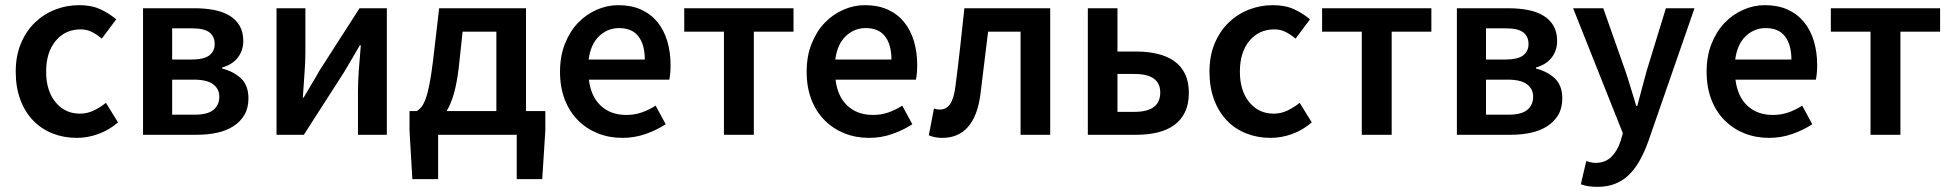

<svg xmlns="http://www.w3.org/2000/svg" viewBox="-20 -523 7574 745"><path d="M278 12Q228 12 184.5 -5Q141 -22 109 -55Q77 -88 59 -136Q41 -184 41 -245Q41 -306 61 -354Q81 -402 115 -435Q149 -468 193.5 -485.5Q238 -503 287 -503Q335 -503 369.5 -487Q404 -471 431 -448L375 -373Q355 -390 335.5 -399.5Q316 -409 293 -409Q233 -409 196 -364.5Q159 -320 159 -245Q159 -171 195.5 -126.5Q232 -82 290 -82Q319 -82 344.5 -94.5Q370 -107 391 -124L438 -48Q403 -18 361.5 -3Q320 12 278 12Z M535 0V-491H734Q775 -491 809.5 -484.5Q844 -478 869.5 -463Q895 -448 909.5 -423.5Q924 -399 924 -364Q924 -328 903.5 -300.5Q883 -273 842 -261V-257Q886 -246 915 -219Q944 -192 944 -141Q944 -104 928.5 -77.5Q913 -51 886 -33.5Q859 -16 822.5 -8Q786 0 744 0ZM648 -292H723Q771 -292 792 -308Q813 -324 813 -352Q813 -381 793 -397Q773 -413 726 -413H648ZM648 -78H736Q786 -78 808.5 -97Q831 -116 831 -148Q831 -178 807 -196Q783 -214 732 -214H648Z M1053 0V-491H1165V-322Q1165 -284 1161.5 -237.5Q1158 -191 1155 -144H1158Q1171 -167 1189 -196.5Q1207 -226 1219 -248L1375 -491H1481V0H1369V-169Q1369 -207 1372.5 -253.5Q1376 -300 1380 -347H1376Q1363 -324 1345.5 -294.5Q1328 -265 1315 -243L1159 0Z M1680 0V172H1580L1569 -17V-92H1597Q1606 -97 1614.5 -107Q1623 -117 1631 -138Q1639 -159 1646 -194Q1653 -229 1660 -285L1684 -491H2021V-92H2096V-17L2084 172H1985V0ZM1760 -260Q1753 -202 1741.5 -161Q1730 -120 1713 -92H1906V-400H1775Z M2395 12Q2344 12 2300 -5.5Q2256 -23 2223 -56Q2190 -89 2171.5 -136.5Q2153 -184 2153 -245Q2153 -305 2172 -353Q2191 -401 2222.5 -434Q2254 -467 2295 -485Q2336 -503 2379 -503Q2429 -503 2467 -486Q2505 -469 2530.5 -438Q2556 -407 2569 -364Q2582 -321 2582 -270Q2582 -253 2580.5 -238Q2579 -223 2577 -214H2265Q2273 -148 2311.5 -112.5Q2350 -77 2410 -77Q2442 -77 2469.5 -86.5Q2497 -96 2524 -113L2563 -41Q2528 -18 2485 -3Q2442 12 2395 12ZM2264 -292H2482Q2482 -349 2457.5 -381.5Q2433 -414 2382 -414Q2338 -414 2305 -383Q2272 -352 2264 -292Z M2789 0V-400H2635V-491H3059V-400H2905V0Z M3352 12Q3301 12 3257 -5.5Q3213 -23 3180 -56Q3147 -89 3128.5 -136.5Q3110 -184 3110 -245Q3110 -305 3129 -353Q3148 -401 3179.5 -434Q3211 -467 3252 -485Q3293 -503 3336 -503Q3386 -503 3424 -486Q3462 -469 3487.5 -438Q3513 -407 3526 -364Q3539 -321 3539 -270Q3539 -253 3537.5 -238Q3536 -223 3534 -214H3222Q3230 -148 3268.5 -112.5Q3307 -77 3367 -77Q3399 -77 3426.5 -86.5Q3454 -96 3481 -113L3520 -41Q3485 -18 3442 -3Q3399 12 3352 12ZM3221 -292H3439Q3439 -349 3414.5 -381.5Q3390 -414 3339 -414Q3295 -414 3262 -383Q3229 -352 3221 -292Z M3636 12Q3607 12 3584 2L3604 -102Q3609 -100 3614.5 -99Q3620 -98 3628 -98Q3651 -98 3666 -118.5Q3681 -139 3687 -186Q3697 -263 3705.5 -338.5Q3714 -414 3722 -491H4055V0H3940V-400H3814Q3806 -339 3799 -277.5Q3792 -216 3784 -155Q3773 -73 3736 -30.5Q3699 12 3636 12Z M4201 0V-491H4316V-323H4390Q4434 -323 4471.5 -314Q4509 -305 4536 -286Q4563 -267 4578 -236.5Q4593 -206 4593 -163Q4593 -119 4578 -88Q4563 -57 4536 -37.5Q4509 -18 4471.5 -9Q4434 0 4390 0ZM4316 -89H4382Q4482 -89 4482 -164Q4482 -236 4382 -236H4316Z M4910 12Q4860 12 4816.5 -5Q4773 -22 4741 -55Q4709 -88 4691 -136Q4673 -184 4673 -245Q4673 -306 4693 -354Q4713 -402 4747 -435Q4781 -468 4825.5 -485.5Q4870 -503 4919 -503Q4967 -503 5001.5 -487Q5036 -471 5063 -448L5007 -373Q4987 -390 4967.5 -399.5Q4948 -409 4925 -409Q4865 -409 4828 -364.5Q4791 -320 4791 -245Q4791 -171 4827.5 -126.5Q4864 -82 4922 -82Q4951 -82 4976.5 -94.5Q5002 -107 5023 -124L5070 -48Q5035 -18 4993.5 -3Q4952 12 4910 12Z M5264 0V-400H5110V-491H5534V-400H5380V0Z M5633 0V-491H5832Q5873 -491 5907.5 -484.5Q5942 -478 5967.5 -463Q5993 -448 6007.5 -423.5Q6022 -399 6022 -364Q6022 -328 6001.5 -300.5Q5981 -273 5940 -261V-257Q5984 -246 6013 -219Q6042 -192 6042 -141Q6042 -104 6026.5 -77.5Q6011 -51 5984 -33.5Q5957 -16 5920.5 -8Q5884 0 5842 0ZM5746 -292H5821Q5869 -292 5890 -308Q5911 -324 5911 -352Q5911 -381 5891 -397Q5871 -413 5824 -413H5746ZM5746 -78H5834Q5884 -78 5906.5 -97Q5929 -116 5929 -148Q5929 -178 5905 -196Q5881 -214 5830 -214H5746Z M6178 202Q6158 202 6143 199.5Q6128 197 6114 192L6135 102Q6142 104 6151.5 106.5Q6161 109 6170 109Q6209 109 6232.5 85.5Q6256 62 6268 25L6277 -6L6084 -491H6201L6286 -250Q6297 -218 6307.5 -182.5Q6318 -147 6329 -112H6333Q6342 -146 6351.5 -181.5Q6361 -217 6370 -250L6444 -491H6555L6377 22Q6362 64 6344 97Q6326 130 6302.5 153.5Q6279 177 6248.5 189.5Q6218 202 6178 202Z M6844 12Q6793 12 6749 -5.5Q6705 -23 6672 -56Q6639 -89 6620.5 -136.5Q6602 -184 6602 -245Q6602 -305 6621 -353Q6640 -401 6671.5 -434Q6703 -467 6744 -485Q6785 -503 6828 -503Q6878 -503 6916 -486Q6954 -469 6979.5 -438Q7005 -407 7018 -364Q7031 -321 7031 -270Q7031 -253 7029.5 -238Q7028 -223 7026 -214H6714Q6722 -148 6760.5 -112.5Q6799 -77 6859 -77Q6891 -77 6918.5 -86.5Q6946 -96 6973 -113L7012 -41Q6977 -18 6934 -3Q6891 12 6844 12ZM6713 -292H6931Q6931 -349 6906.5 -381.5Q6882 -414 6831 -414Q6787 -414 6754 -383Q6721 -352 6713 -292Z M7238 0V-400H7084V-491H7508V-400H7354V0Z"/></svg>

Font: CV Source Sans Light
Style: Bold
Weight: 600
Designer: Paul D. Hunt
Foundry: Adobe Systems Incorporated
Version: Version 3.001